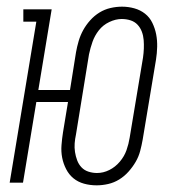

<svg xmlns="http://www.w3.org/2000/svg" viewBox="-20 -548 540 576"><path d="M270 8Q250 8 232 3Q214 -2 200.5 -13Q187 -24 178.5 -40.5Q170 -57 166.5 -75Q163 -93 164.5 -112.5Q166 -132 169 -151L184 -242H89L49 0H9L89 -483H50V-520H135L95 -278H190L208 -391Q211 -408 216 -425Q221 -442 229.5 -457.5Q238 -473 250.5 -487Q263 -501 278.5 -510.5Q294 -520 311.5 -524Q329 -528 346 -528Q365 -528 383 -523Q401 -518 415 -507Q429 -496 437 -479.5Q445 -463 448.5 -445Q452 -427 451.5 -407.5Q451 -388 448 -369L408 -129Q405 -112 400.5 -95Q396 -78 387 -62.5Q378 -47 365.5 -33Q353 -19 337.5 -9.5Q322 0 304.5 4Q287 8 270 8ZM271 -29Q290 -29 308 -38Q326 -47 339.5 -63Q353 -79 359.5 -97.5Q366 -116 369 -135L409 -375Q411 -389 411.5 -402Q412 -415 411 -428Q410 -441 405.5 -453Q401 -465 392.5 -474Q384 -483 371.5 -487Q359 -491 345 -491Q327 -491 308 -482Q289 -473 276.5 -457Q264 -441 257.5 -422.5Q251 -404 247 -385L208 -145Q205 -131 204 -118Q203 -105 205 -92Q207 -79 211.5 -67Q216 -55 224.5 -46Q233 -37 245.5 -33Q258 -29 271 -29Z"/></svg>

Font: Iosevka Curly Slab Extralight
Style: Italic
Weight: 200
Italic angle: -9°
Monospace: yes
Designer: Belleve Invis
Foundry: Belleve Invis
Version: Version 22.1.2; ttfautohint (v1.8.4)